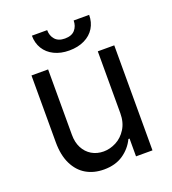

<svg xmlns="http://www.w3.org/2000/svg" viewBox="-131 -806 815 911"><g transform="rotate(-20 276.5 -350.0)"><path d="M402.3 -530.3H485.4V0H402.3V-89.8H396.5Q376 -46.9 336.4 -20Q296.9 6.8 239.3 6.8Q188.5 6.8 149.9 -15.6Q111.3 -38.1 89.4 -83Q67.4 -127.9 67.4 -193.4V-530.3H151.4V-199.2Q151.4 -162.1 166 -133.8Q180.7 -105.5 207 -89.8Q233.4 -74.2 266.6 -74.2Q298.8 -74.2 330.1 -90.3Q361.3 -106.4 381.8 -139.2Q402.3 -171.9 402.3 -217.8ZM277.3 -580.1Q234.4 -580.1 201.7 -596.2Q168.9 -612.3 151.4 -641.1Q133.8 -669.9 133.8 -707H210.9Q210.9 -678.7 227.5 -659.7Q244.1 -640.6 277.3 -640.6Q311.5 -640.6 328.1 -659.7Q344.7 -678.7 344.7 -707H422.9Q422.9 -669.9 405.3 -641.1Q387.7 -612.3 354.5 -596.2Q321.3 -580.1 277.3 -580.1Z"/></g></svg>

Font: Pretendard JP Variable
Style: Regular
Weight: 400
Designer: Base glyphs from Inter by Rasmus Andersson; Hangul glyphs from Noto Sans CJK(Source Han Sans) by Jang Soo-young and Kang
Foundry: Kil Hyung-jin
Version: Version 1.307;Glyphs 3.2 (3192)